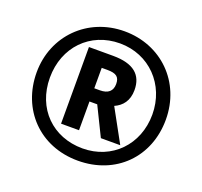

<svg xmlns="http://www.w3.org/2000/svg" viewBox="-126 -869 1080 1024"><g transform="rotate(20 414.0 -357.0)"><path d="M414 10C629 10 781 -143 781 -356C781 -569 622 -724 414 -724C205 -724 47 -566 47 -358C47 -149 196 10 414 10ZM415 -60C246 -60 123 -180 123 -356C123 -529 244 -655 413 -655C579 -655 704 -527 704 -357C704 -185 581 -60 415 -60ZM263 -145H365V-308H409L489 -145H599L497 -331C540 -350 570 -386 570 -447C570 -533 517 -580 400 -580H263ZM397 -383H365V-499H397C448 -499 467 -484 467 -444C467 -404 443 -383 397 -383Z"/></g></svg>

Font: Noto Sans Sinhala UI SemiCondensed ExtraBold
Style: Regular
Weight: 800
Width: 4
Designer: Jelle Bosma - Monotype Design Team
Foundry: Monotype Imaging Inc.
Version: Version 2.006